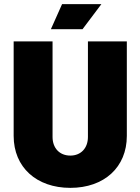

<svg xmlns="http://www.w3.org/2000/svg" viewBox="-20 -900 679 928"><path d="M226 -759H379L470 -880H280ZM320 8C484 8 593 -92 593 -243V-700H405V-238C405 -184 371 -148 320 -148C268 -148 234 -184 234 -238V-700H46V-243C46 -92 156 8 320 8Z"/></svg>

Font: Arthouse Owned Black
Style: Regular
Weight: 900
Designer: Jeremy Tribby
Foundry: Tribby Type
Version: Version 1.000;PS 001.000;hotconv 1.0.88;makeotf.lib2.5.64775